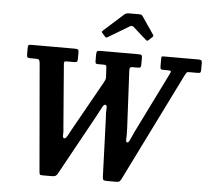

<svg xmlns="http://www.w3.org/2000/svg" viewBox="-63 -1053 1232 1131"><g transform="rotate(5 553.0 -487.5)"><path d="M380 -278.5 540 -564Q546 -575.5 549.5 -583Q553 -590.5 551.5 -606.5L548.5 -659Q547.5 -667 544.2 -669Q541 -671 532 -671H499Q489 -671 485.5 -674Q482 -677 482 -687.5V-724Q482 -741.5 486.2 -745.8Q490.5 -750 507.5 -750H732.5Q743.5 -750 748 -746.8Q752.5 -743.5 752.5 -732V-691.5Q752.5 -678 748.8 -674.5Q745 -671 732.5 -671H704Q692 -671 688.2 -666.8Q684.5 -662.5 685 -649.5L702 -311.5Q704 -269 702.2 -247.8Q700.5 -226.5 710.5 -226.5Q718 -226.5 727.5 -249Q737 -271.5 748 -294L923.5 -649Q931 -663.5 929 -667.2Q927 -671 910.5 -671H883.5Q872 -671 869 -675Q866 -679 866 -691.5V-735Q866 -746 868.2 -748Q870.5 -750 881.5 -750H1083Q1095 -750 1100.8 -747.2Q1106.5 -744.5 1106.5 -731V-690.5Q1106.5 -679 1103.2 -675Q1100 -671 1088 -671H1040Q1026 -671 1022.8 -667.2Q1019.5 -663.5 1014.5 -654.5L694.5 -8Q689.5 1.5 684.2 5.8Q679 10 664 10H612Q596 10 590.8 6.8Q585.5 3.5 584.5 -11L572 -356Q569 -390 571 -413.2Q573 -436.5 561 -436.5Q552 -436.5 541.8 -415.2Q531.5 -394 515.5 -365.5L319 -8.5Q313 2.5 306 6.2Q299 10 282 10H231Q216.5 10 214 6.8Q211.5 3.5 210 -9L155 -648.5Q153 -663.5 148.2 -667.2Q143.5 -671 127 -671H99.5Q84.5 -671 80.8 -675Q77 -679 77 -694V-729.5Q77 -742 80.2 -746Q83.5 -750 95.5 -750H354Q367 -750 372.2 -746.8Q377.5 -743.5 377.5 -729.5V-696.5Q377.5 -681.5 374.5 -676.2Q371.5 -671 357.5 -671H315.5Q301.5 -671 299 -666.8Q296.5 -662.5 298 -651L327 -288Q331 -258.5 329.5 -238.5Q328 -218.5 339 -218.5Q347.5 -218.5 356.5 -235.2Q365.5 -252 380 -278.5ZM524 -837.5 507.5 -856.5Q503 -862 503.8 -864Q504.5 -866 511 -872L627.5 -976.5Q637 -985 656 -985H713.5Q723 -985 727.2 -983Q731.5 -981 734.5 -976.5L806.5 -871Q811 -864.5 803.5 -858L783 -838.5Q776 -833 774 -833.2Q772 -833.5 766.5 -838L688.5 -907.5Q678 -917 663.5 -908L541 -834.5Q534.5 -830.5 531 -831.8Q527.5 -833 524 -837.5Z"/></g></svg>

Font: Besley* Narrow Semi
Style: Italic
Weight: 600
Width: 4
Italic angle: -13°
Designer: Owen Earl
Foundry: indestructible type*
Version: Version 3.000; ttfautohint (v1.8.3)